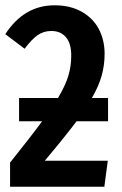

<svg xmlns="http://www.w3.org/2000/svg" viewBox="-20 -705 462 725"><path d="M269 -247Q228 -192 149 -98H387L374 0H18V-91Q98 -191 139 -247H52V-335H199Q227 -382 238 -418.5Q249 -455 249 -495Q249 -541 229 -564.5Q209 -588 174 -588Q145 -588 122.5 -572.5Q100 -557 73 -521L0 -576Q71 -685 186 -685Q245 -685 288 -661Q331 -637 353 -595.5Q375 -554 375 -502Q375 -459 364 -419.5Q353 -380 327 -335H388V-247Z"/></svg>

Font: Fira Sans Compressed Medium
Style: Regular
Weight: 500
Width: 1
Designer: bBox Type GmbH & Carrois Corporate GbR & Edenspiekermann AG
Foundry: bBox Type GmbH & Carrois Corporate GbR & Edenspiekermann AG
Version: Version 4.301